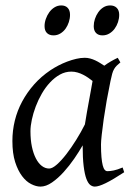

<svg xmlns="http://www.w3.org/2000/svg" viewBox="-20 -671 490 711"><path d="M294.4 -210.4Q297.9 -232.4 302 -256.1Q306.2 -279.8 310.3 -301.8Q314.5 -323.7 317.6 -342Q320.8 -360.4 322.8 -371.1Q315.4 -377 306.6 -383.1Q297.9 -389.2 287.8 -394.3Q277.8 -399.4 266.8 -402.6Q255.9 -405.8 244.1 -405.8Q221.7 -405.8 201.9 -394.8Q182.1 -383.8 165.3 -365.7Q148.4 -347.7 135 -324.5Q121.6 -301.3 112.3 -276.6Q103 -252 97.9 -228Q92.8 -204.1 92.8 -185.1Q92.8 -153.3 98.1 -127.9Q103.5 -102.5 112.8 -84.5Q122.1 -66.4 134.8 -56.6Q147.5 -46.9 162.1 -46.9Q173.8 -46.9 190.7 -61.8Q207.5 -76.7 225.8 -100.3Q244.1 -124 262.2 -153.1Q280.3 -182.1 294.4 -210.4ZM439.9 -33.2Q397.5 -5.4 371.3 7.3Q345.2 20 331.1 20Q322.3 20 314.2 13.9Q306.2 7.8 299.8 -9Q293.5 -25.9 289.8 -55.7Q286.1 -85.4 286.1 -132.8Q273.4 -110.4 255.1 -83.7Q236.8 -57.1 215.8 -33.9Q194.8 -10.7 172.6 4.6Q150.4 20 129.9 20Q113.8 20 95.5 10.7Q77.1 1.5 61.8 -18.8Q46.4 -39.1 36.1 -71Q25.9 -103 25.9 -148.9Q25.9 -187.5 34.9 -224.4Q43.9 -261.2 62 -294.9Q80.1 -328.6 106.2 -358.2Q132.3 -387.7 167 -411.1Q180.2 -419.9 196 -428.2Q211.9 -436.5 228.8 -442.9Q245.6 -449.2 262.2 -453.1Q278.8 -457 293.9 -457Q304.2 -457 314 -454.3Q323.7 -451.7 333 -447.3Q342.3 -442.9 350.6 -437.7Q358.9 -432.6 366.2 -427.7Q377.4 -436 390.1 -443.4Q402.8 -450.7 416 -457L425.8 -439.9Q417.5 -433.1 412.1 -427.7Q406.7 -422.4 402.6 -415.3Q398.4 -408.2 395.5 -397.9Q392.6 -387.7 389.2 -371.1Q381.8 -335.9 375.2 -299.1Q368.7 -262.2 364 -229.5Q359.4 -196.8 356.7 -171.9Q354 -147 354 -136.2Q354 -108.4 355.7 -89.4Q357.4 -70.3 360.4 -58.8Q363.3 -47.4 367.7 -42.2Q372.1 -37.1 377.9 -37.1Q387.7 -37.1 401.1 -39.8Q414.6 -42.5 434.1 -50.8ZM239.3 -616.2Q239.3 -602.5 234.9 -589.1Q230.5 -575.7 222.7 -564.7Q214.8 -553.7 203.4 -546.9Q191.9 -540 178.2 -540Q162.6 -540 153.8 -548.8Q145 -557.6 145 -574.2Q145 -587.4 149.7 -600.8Q154.3 -614.3 162.4 -625.5Q170.4 -636.7 181.9 -643.8Q193.4 -650.9 207 -650.9Q222.2 -650.9 230.7 -641.8Q239.3 -632.8 239.3 -616.2ZM421.4 -616.2Q421.4 -602.5 417 -589.1Q412.6 -575.7 404.5 -564.7Q396.5 -553.7 385 -546.9Q373.5 -540 359.4 -540Q344.2 -540 335.7 -548.8Q327.1 -557.6 327.1 -574.2Q327.1 -587.4 331.5 -600.8Q335.9 -614.3 343.8 -625.5Q351.6 -636.7 362.8 -643.8Q374 -650.9 388.2 -650.9Q403.3 -650.9 412.4 -641.8Q421.4 -632.8 421.4 -616.2Z"/></svg>

Font: Gentium Basic
Style: Italic
Weight: 400
Italic angle: -8°
Designer: J. Victor Gaultney and Annie Olsen
Foundry: SIL International
Version: Version 1.102; 2013; Maintenance release